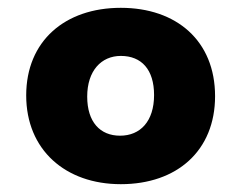

<svg xmlns="http://www.w3.org/2000/svg" viewBox="-20 -565 617 491"><path d="M289 -94C433 -94 530 -180 530 -319C530 -461 431 -545 289 -545C146 -545 47 -460 47 -321C47 -182 147 -94 289 -94ZM287 -218C236 -218 203 -253 203 -318C203 -384 239 -422 289 -422C342 -422 374 -387 374 -322C374 -255 339 -218 287 -218Z"/></svg>

Font: Noto Sans Devanagari UI ExtraBold
Style: Regular
Weight: 800
Designer: Jelle Bosma - Monotype Design Team
Foundry: Monotype Imaging Inc.
Version: Version 2.003